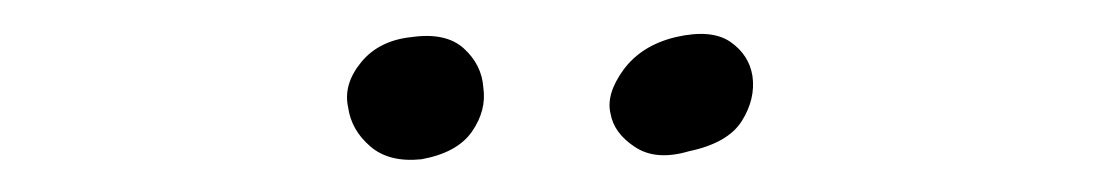

<svg xmlns="http://www.w3.org/2000/svg" viewBox="-20 -739 659 115"><path d="M232.4 -643.6Q212.9 -641.6 201.7 -651.4Q190.4 -661.1 188.5 -674.8Q185.5 -688.5 196.3 -701.7Q207 -714.8 226.6 -716.8Q247.1 -719.7 257.8 -710Q268.6 -700.2 269.5 -686.5Q271.5 -672.9 262.7 -660.2Q253.9 -647.5 232.4 -643.6ZM392.6 -648.4Q373 -642.6 360.4 -650.9Q347.7 -659.2 345.7 -670.9Q342.8 -682.6 353.5 -697.3Q364.3 -711.9 384.8 -716.8Q406.2 -721.7 417.5 -713.9Q428.7 -706.1 430.7 -693.4Q432.6 -679.7 424.3 -666.5Q416 -653.3 392.6 -648.4Z"/></svg>

Font: Mystery Quest
Style: Regular
Weight: 400
Designer: Squid
Foundry: Font Diner, Inc DBA Sideshow
Version: Version 1.000